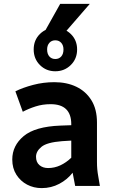

<svg xmlns="http://www.w3.org/2000/svg" viewBox="-20 -955 592 986"><path d="M43 -136Q43 -207 101.5 -256Q160 -305 290 -310L346 -312V-317Q346 -420 240 -420Q199 -420 163 -408.5Q127 -397 97 -381L59 -486Q97 -505 150 -519Q203 -533 259 -533Q323 -533 372 -509.5Q421 -486 449.5 -440Q478 -394 478 -326V-124Q478 -103 479.5 -86Q481 -69 485 -47L493 0H366L353 -68Q326 -33 284.5 -11Q243 11 194 11Q153 11 119 -7Q85 -25 64 -58Q43 -91 43 -136ZM165 -150Q165 -122 182.5 -107Q200 -92 227 -92Q260 -92 290 -106Q320 -120 346 -145V-233L298 -230Q221 -224 193 -201Q165 -178 165 -150ZM153 -701Q153 -749 185 -780.5Q217 -812 264 -812Q311 -812 343.5 -780.5Q376 -749 376 -701Q376 -653 343.5 -621Q311 -589 264 -589Q217 -589 185 -621Q153 -653 153 -701ZM222 -701Q222 -678 233.5 -665Q245 -652 264 -652Q283 -652 294.5 -665Q306 -678 306 -701Q306 -722 294.5 -735Q283 -748 264 -748Q245 -748 233.5 -735Q222 -722 222 -701ZM205 -785 289 -935H441L311 -785Z"/></svg>

Font: Radio Canada SemiBold
Style: Regular
Weight: 600
Designer: Charles Daoud, Etienne Aubert Bonn, Alexandre Saumier Demers, Jacques Le Bailly
Foundry: Radio-Canada
Version: Version 2.104; ttfautohint (v1.8.4.7-5d5b);gftools[0.9.28.de